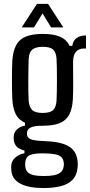

<svg xmlns="http://www.w3.org/2000/svg" viewBox="-20 -779 456 970"><path d="M200.1 171Q126.3 171 84.2 149.6Q42.1 128.2 37.7 85.4Q37 78.4 36.6 71.9Q36.2 65.5 36.5 59.9Q37.9 33 58.1 16.2Q78.3 -0.6 103.5 -4.5V-18.4Q74.4 -26.3 63.1 -39.7Q51.7 -53.2 49.7 -71.6Q49.4 -74.8 49.1 -80.6Q48.8 -86.3 49.3 -91.9Q51.1 -111.9 66.9 -126.3Q82.7 -140.8 106.2 -144.1V-158.7Q74.2 -173.3 59.6 -202.1Q45 -230.9 42.2 -278.6Q41.3 -295.7 40.8 -321.7Q40.3 -347.7 40.3 -376.1Q40.3 -404.6 40.8 -429.9Q41.3 -455.3 42.2 -471.7Q45.6 -521.1 61.7 -550.9Q77.8 -580.8 110.4 -594.2Q143 -607.6 195.8 -607.6Q250.5 -607.6 283.3 -593.5Q316.1 -579.4 331.5 -547.4H345.4Q348.3 -572.9 366.4 -586.4Q384.6 -600 414.4 -600V-533.9H403.2Q378.5 -533.9 363.8 -517.3Q349.2 -500.7 349.2 -464.8V-440Q349.2 -437.3 349.4 -417.5Q349.6 -397.8 349.7 -370.9Q349.7 -344.1 349.5 -318.5Q349.2 -293 348.2 -278.2Q345.4 -228.8 329.4 -199.2Q313.4 -169.6 281.1 -156.6Q248.7 -143.7 195.4 -143.7Q155 -144.1 135.8 -135.2Q116.5 -126.4 116.5 -106.7V-101.4Q116.5 -89 125.3 -81.6Q134 -74.3 152.7 -70.8Q171.4 -67.3 201.9 -66.4Q286 -63.7 326.4 -40.3Q366.9 -16.9 372.1 36.5Q372.8 43.3 372.9 51.5Q373 59.7 372.1 67.1Q368.6 106.6 346.4 129.4Q324.2 152.3 286.7 161.6Q249.2 171 200.1 171ZM200.8 110.3Q232.2 110.3 253.4 106.1Q274.6 101.8 286.6 91.3Q298.7 80.7 301.6 62.4Q303 55.9 302.9 50.4Q302.8 44.9 301.4 38.6Q298.9 22.4 288.5 13.3Q278 4.2 256.9 0.2Q235.8 -3.8 200.8 -4.2Q159.5 -5 135.3 2.8Q111 10.5 107.8 40.2Q107 48.9 107 53.2Q107 57.4 107.8 63.2Q110.2 82.3 121.8 92.4Q133.3 102.6 153.4 106.5Q173.5 110.3 200.8 110.3ZM195.8 -208.4Q233.1 -208.4 248.2 -222.9Q263.3 -237.5 265.6 -269.7Q266.6 -285.6 267.1 -314.9Q267.7 -344.2 267.7 -377.5Q267.7 -410.7 267.1 -439.4Q266.6 -468.1 265.6 -482.6Q263.7 -514.2 248.5 -528.4Q233.4 -542.5 196.2 -542.5Q159.5 -542.5 143.1 -528.3Q126.6 -514.1 124.8 -479.8Q124.3 -466.8 123.8 -438.5Q123.2 -410.3 123 -377.2Q122.8 -344 123.3 -314.9Q123.8 -285.7 124.8 -270.5Q127.1 -238.1 142.7 -223.2Q158.2 -208.4 195.8 -208.4ZM89.8 -640.6 166.7 -759.3H222.9L299.8 -640.6H238.2L195 -711.3L151.9 -640.6Z"/></svg>

Font: Big Shoulders Text SC Thin
Style: Regular
Weight: 100
Designer: Patric King
Foundry: XO Type Co
Version: Version 2.002